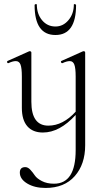

<svg xmlns="http://www.w3.org/2000/svg" viewBox="-20 -648 521 949"><path d="M254 -475Q151 -475 151 -623Q151 -625 153.5 -626.5Q156 -628 159 -627.5Q162 -627 162 -626Q162 -579 188 -548Q214 -517 254 -517Q292 -517 318.5 -548.5Q345 -580 345 -626Q345 -627 347.5 -627.5Q350 -628 353 -626.5Q356 -625 356 -623Q356 -475 254 -475ZM393 -395Q401 -395 401 -388V70Q401 164 349.5 222.5Q298 281 205 281Q151 281 114.5 259Q78 237 78 205Q78 178 105 178Q118 178 130 191Q142 204 152 219Q162 234 187 247Q212 260 247 260Q354 260 354 94V-80Q275 7 192 7Q142 7 115 -24Q88 -55 88 -115V-270Q88 -311 81.5 -328.5Q75 -346 58 -346Q43 -346 22 -336Q19 -335 17 -337Q15 -339 15 -342.5Q15 -346 18 -347L123 -394Q125 -395 126 -395Q135 -395 135 -388V-145Q135 -27 219 -27Q291 -27 354 -96V-270Q354 -311 347.5 -328.5Q341 -346 325 -346Q310 -346 289 -336Q286 -335 283.5 -337.5Q281 -340 281 -343Q281 -346 284 -347L389 -394Z"/></svg>

Font: t
Style: Regular
Weight: 300
Designer: Christian Thalmann (Catharsis Fonts)
Version: Version 1.000;PS 002.000;hotconv 1.0.88;makeotf.lib2.5.64775